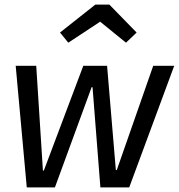

<svg xmlns="http://www.w3.org/2000/svg" viewBox="-20 -812 775 832"><path d="M540 0H415L381 -434H377L218 0H96L48 -527H137L166 -73H170L341 -527H444L482 -75H486L644 -527H735ZM276 -627 240 -671 393 -792H454L572 -671L526 -627L414 -718Z"/></svg>

Font: Yekcdsyqcyvpieeyorgstswgcgt
Style: Regular
Weight: 400
Italic angle: -8°
Designer: Carrois Corporate & Edenspiekermann
Foundry: Carrois Corporate GbR & Edenspiekermann AG
Version: Version 2.001